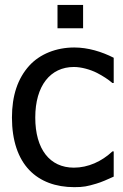

<svg xmlns="http://www.w3.org/2000/svg" viewBox="-20 -752 501 784"><path d="M319.3 -731.9H214.8V-636.7H319.3ZM283.2 12.2C321.3 12.2 336.4 8.8 373 -2C392.1 -7.3 423.3 -21 444.3 -30.8V-133.8H439C395.5 -92.8 339.8 -67.4 281.7 -67.4C183.1 -67.4 124 -143.1 124 -272C124 -402.3 186 -478.5 281.7 -478.5C312.5 -478.5 349.6 -467.8 376.5 -454.1C400.9 -441.4 421.9 -427.7 439 -413.1H444.3V-516.1C395.5 -541 339.4 -558.1 283.2 -558.1C209.5 -558.1 142.6 -531.2 99.6 -483.9C52.2 -431.6 28.8 -361.3 28.8 -272C28.8 -177.7 54.2 -105 99.6 -57.6C144 -11.2 207.5 12.2 283.2 12.2Z"/></svg>

Font: SG Kara
Style: Regular
Weight: 400
Designer: Damoon Khanjanzadeh
Version: Version 1.000